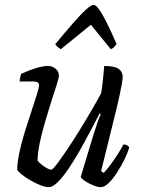

<svg xmlns="http://www.w3.org/2000/svg" viewBox="-20 -772 584 792"><path d="M181 0Q167 0 145.5 -8.5Q124 -17 103 -29.5Q82 -42 67.5 -54Q53 -66 51 -72Q51 -100 59.5 -141Q68 -182 82 -227Q96 -272 109.5 -312.5Q123 -353 132 -382Q141 -411 141 -420Q141 -429 134.5 -432.5Q128 -436 116 -436H61Q61 -444 63.5 -453.5Q66 -463 67 -467Q86 -476 106.5 -483.5Q127 -491 145 -495.5Q163 -500 176 -500Q196 -500 209.5 -488.5Q223 -477 223 -459Q223 -451 214 -423Q205 -395 192 -354.5Q179 -314 166 -269.5Q153 -225 144 -182.5Q135 -140 135 -109Q147 -95 165 -83.5Q183 -72 191 -72Q197 -72 214.5 -95Q232 -118 257 -155Q282 -192 308.5 -235Q335 -278 358.5 -318.5Q382 -359 397 -387Q401 -409 404.5 -441Q408 -473 410 -500Q433 -500 450 -496Q467 -492 476.5 -481.5Q486 -471 486 -454Q486 -438 474.5 -384.5Q463 -331 442.5 -250Q422 -169 397 -66L408 -59Q418 -69 433.5 -89.5Q449 -110 464.5 -134Q480 -158 489 -176Q498 -176 504.5 -172.5Q511 -169 513 -164Q507 -142 493.5 -114.5Q480 -87 463 -60.5Q446 -34 428.5 -17Q411 0 396 0Q383 0 364.5 -7.5Q346 -15 331 -25Q316 -35 313 -42L366 -218Q375 -247 383 -269.5Q391 -292 396 -301L391 -304Q373 -270 351.5 -229Q330 -188 307 -147.5Q284 -107 261 -73.5Q238 -40 217.5 -20Q197 0 181 0ZM231 -569Q223 -574 216.5 -579.5Q210 -585 208 -590Q253 -644 284.5 -680Q316 -716 336.5 -734Q357 -752 366 -752Q375 -752 388.5 -733.5Q402 -715 420 -679Q438 -643 461 -590Q457 -586 452 -579.5Q447 -573 437 -569L355 -670Z"/></svg>

Font: Texturina Medium 12pt Light
Style: Italic
Weight: 300
Italic angle: -11°
Version: Version 1.002